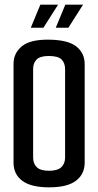

<svg xmlns="http://www.w3.org/2000/svg" viewBox="-20 -798 421 823"><path d="M190 5Q113 5 75.5 -23Q38 -51 38 -101V-524Q38 -570 73.5 -599.5Q109 -629 190 -628Q272 -627 307.5 -598.5Q343 -570 343 -523V-101Q343 -52 306 -23.5Q269 5 190 5ZM190 -66Q227 -66 243 -81.5Q259 -97 259 -123V-502Q259 -527 244.5 -542.5Q230 -558 189 -558Q151 -558 136.5 -542.5Q122 -527 122 -503V-123Q122 -96 138 -81Q154 -66 190 -66ZM112 -679 153 -778H229L166 -679ZM219 -679 260 -778H336L273 -679Z"/></svg>

Font: Smooch Sans Thin SemiBold
Style: Regular
Weight: 600
Version: Version 1.010